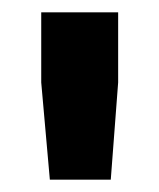

<svg xmlns="http://www.w3.org/2000/svg" viewBox="-20 -779 258 312"><path d="M47 -759H172V-645L160 -487H61L47 -645Z"/></svg>

Font: Magra
Style: Bold
Weight: 600
Designer: Viviana Monsalve
Foundry: Viviana Monsalve
Version: Version 1.001